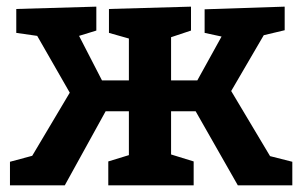

<svg xmlns="http://www.w3.org/2000/svg" viewBox="-20 -558 912 578"><path d="M10 0V-71L77 -89L190 -279L92 -450L29 -459V-531L270 -538V-466L218 -450L287 -316H368V-442L308 -459V-531L555 -538V-466L495 -446V-316H574L647 -448L596 -459V-530L837 -538V-467L774 -452L676 -284L793 -88L860 -71V0H696L569 -223H495V-93L563 -72V0H306V-72L368 -91V-223H298L175 0Z"/></svg>

Font: Bitter
Style: Bold
Weight: 700
Designer: Sol Matas, and Bitter project Authors
Foundry: Sol Matas
Version: Version 2.001